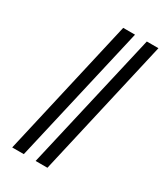

<svg xmlns="http://www.w3.org/2000/svg" viewBox="-178 -773 724 845"><g transform="rotate(30 184.5 -350.0)"><path d="M30 0 190 -700H250L89 0ZM149 0 310 -700H369L209 0Z"/></g></svg>

Font: Junicode
Style: Italic
Weight: 400
Italic angle: -11°
Designer: Peter S. Baker
Version: Version 2.100; ttfautohint (v1.8.4)